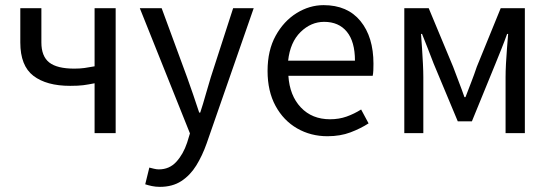

<svg xmlns="http://www.w3.org/2000/svg" viewBox="-20 -518 2144 747"><path d="M348 0V-194Q323 -189 304 -186.5Q285 -184 253 -184Q161 -184 110 -223Q59 -262 59 -353V-486H141V-353Q141 -299 171.5 -275Q202 -251 269 -251Q291 -251 309 -253.5Q327 -256 348 -260V-486H430V0Z M602 209Q586 209 571.5 206Q557 203 545 199L561 134Q569 136 579 138.5Q589 141 598 141Q639 141 666 111.5Q693 82 708 37L719 1L524 -486H609L708 -217Q719 -186 731.5 -150Q744 -114 755 -80H759Q770 -113 780 -149Q790 -185 800 -217L887 -486H967L784 40Q767 88 743.5 126Q720 164 685.5 186.5Q651 209 602 209Z M1254 12Q1189 12 1136 -18.5Q1083 -49 1052 -106Q1021 -163 1021 -242Q1021 -322 1052.5 -379Q1084 -436 1134 -467Q1184 -498 1239 -498Q1332 -498 1382.5 -436Q1433 -374 1433 -270Q1433 -257 1432.5 -244.5Q1432 -232 1430 -223H1102Q1107 -146 1150.5 -100Q1194 -54 1264 -54Q1299 -54 1328.5 -64.5Q1358 -75 1385 -92L1414 -38Q1383 -18 1343.5 -3Q1304 12 1254 12ZM1101 -282H1361Q1361 -356 1329.5 -394.5Q1298 -433 1241 -433Q1190 -433 1149.5 -393.5Q1109 -354 1101 -282Z M1553 0V-486H1648L1743 -258Q1754 -228 1765.5 -198.5Q1777 -169 1787 -140H1791Q1802 -169 1813.5 -198.5Q1825 -228 1835 -258L1928 -486H2022V0H1947V-218Q1947 -240 1948.5 -269.5Q1950 -299 1952.5 -330Q1955 -361 1957 -386H1953Q1943 -358 1931 -328Q1919 -298 1908 -271L1816 -46H1761L1667 -271Q1657 -298 1645 -328Q1633 -358 1622 -386H1618Q1620 -361 1622 -330Q1624 -299 1625.5 -269.5Q1627 -240 1627 -218V0Z"/></svg>

Font: .
Style: 
Weight: 400
Designer: Paul D. Hunt, Dalton Maag
Foundry: Dalton Maag Ltd
Version: Version 1.200